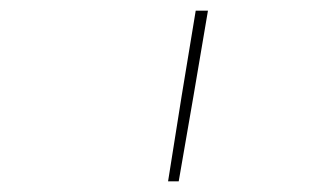

<svg xmlns="http://www.w3.org/2000/svg" viewBox="-20 -792 616 361"><path d="M296 -451H316Q344 -611 371 -772H348Q321 -611 296 -451Z"/></svg>

Font: Iosevka Sparkle Thin
Style: Italic
Weight: 100
Italic angle: -9°
Designer: Belleve Invis
Foundry: Belleve Invis
Version: Version 4.5.0; ttfautohint (v1.8.3)